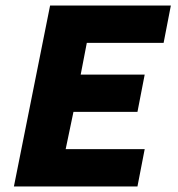

<svg xmlns="http://www.w3.org/2000/svg" viewBox="-20 -670 640 690"><path d="M30 0 160 -650H594L568 -516H292L270 -402H500L474 -268H244L216 -134H500L474 0Z"/></svg>

Font: Source Code Pro Black
Style: Italic
Weight: 900
Italic angle: -11°
Monospace: yes
Designer: Paul D. Hunt, Teo Tuominen
Foundry: Adobe Systems Incorporated
Version: Version 1.050;PS 1.000;hotconv 16.6.51;makeotf.lib2.5.65220